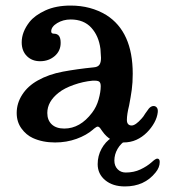

<svg xmlns="http://www.w3.org/2000/svg" viewBox="-20 -502 607 690"><path d="M98 -6Q74 -17 57 -40.5Q40 -64 40 -96Q40 -131 60 -162Q80 -193 116 -213Q155 -235 206 -244.5Q257 -254 317 -260Q331 -261 337 -269Q343 -277 343 -294Q343 -302 341 -326Q335 -373 308 -402.5Q281 -432 234 -432Q207 -432 185.5 -419Q164 -406 164 -389Q164 -385 166.5 -383Q169 -381 173 -381Q186 -381 192 -373Q198 -365 198 -348Q198 -319 176.5 -300.5Q155 -282 124 -282Q95 -282 76.5 -300.5Q58 -319 58 -350Q58 -387 86 -423Q105 -447 143 -464.5Q181 -482 234 -482Q270 -482 302 -473.5Q334 -465 362 -448Q457 -388 457 -237Q457 -205 453.5 -179.5Q450 -154 444 -123Q436 -91 436 -71Q436 -61 440.5 -56Q445 -51 453 -51Q467 -51 489 -76Q495 -82 502 -94L515 -112Q523 -121 532 -121Q539 -121 543.5 -115.5Q548 -110 547 -99Q545 -80 534.5 -61Q524 -42 508 -26Q491 -9 470 0.5Q449 10 423 10Q398 10 380 0Q362 -10 348 -30L343 -37Q340 -42 337 -44.5Q334 -47 331 -47Q327 -47 317 -39L315 -37Q291 -16 255 -3Q219 10 178 10Q133 10 98 -6ZM311 -97Q327 -118 334.5 -145Q342 -172 342 -192Q342 -205 336 -209Q330 -213 312 -212Q279 -209 245 -197Q211 -185 191 -169Q150 -137 150 -96Q150 -70 166 -55Q182 -40 211 -40Q268 -40 311 -97ZM331 88Q331 58 345 32.5Q359 7 381 -7Q397 -18 418 -24Q439 -30 464 -30Q482 -30 490 -25.5Q498 -21 495.5 -16.5Q493 -12 483 -12Q456 -12 435 0.5Q414 13 402.5 33Q391 53 391 75Q391 94 402.5 106Q414 118 432 118Q461 118 484.5 107Q508 96 525 81Q539 68 545 68Q554 68 554 80Q554 100 539 118Q499 168 429 168Q385 168 358 145.5Q331 123 331 88Z"/></svg>

Font: Raigarh
Style: Regular
Weight: 400
Designer: jaikishan Patel
Foundry: MagicType
Version: Version 1.000;FEAKit 1.0